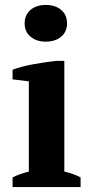

<svg xmlns="http://www.w3.org/2000/svg" viewBox="-20 -759 372 779"><path d="M307 0H31V-39Q46 -47 62 -52.5Q78 -58 97 -63V-429L31 -437V-476Q46 -482 68.5 -488Q91 -494 116 -498.5Q141 -503 165 -506.5Q189 -510 207 -512H241V-63Q261 -58 277 -52.5Q293 -47 307 -39ZM80 -664Q80 -699 104 -719Q128 -739 166 -739Q204 -739 228 -719Q252 -699 252 -664Q252 -630 228 -610Q204 -590 166 -590Q128 -590 104 -610Q80 -630 80 -664Z"/></svg>

Font: PT Serif
Style: Bold
Weight: 700
Designer: A.Korolkova, O.Umpeleva, V.Yefimov
Foundry: ParaType Ltd
Version: Version 1.000W OFL; ttfautohint (v1.6)